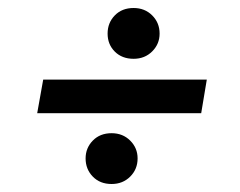

<svg xmlns="http://www.w3.org/2000/svg" viewBox="-20 -531 599 480"><path d="M73 -248 88 -332H497L483 -248ZM259 -71Q230 -71 212 -89.5Q194 -108 194 -135Q194 -161 212 -179.5Q230 -198 259 -198Q287 -198 305.5 -179.5Q324 -161 324 -135Q324 -108 305.5 -89.5Q287 -71 259 -71ZM314 -384Q285 -384 267 -402Q249 -420 249 -447Q249 -474 267 -492.5Q285 -511 314 -511Q342 -511 360.5 -492.5Q379 -474 379 -447Q379 -421 360.5 -402.5Q342 -384 314 -384Z"/></svg>

Font: DM Sans 11pt Medium
Style: Italic
Weight: 500
Italic angle: -10°
Version: Version 4.004;gftools[0.9.30]